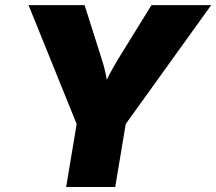

<svg xmlns="http://www.w3.org/2000/svg" viewBox="-20 -748 865 768"><path d="M244.6 0 286.6 -252 94.2 -727.5H318.4L387.2 -510.3Q397 -481.4 403.1 -450.9Q409.2 -420.4 414.6 -382.8H385.7Q402.3 -420.4 418.2 -450.9Q434.1 -481.4 451.7 -510.3L585.9 -727.5H824.7L482.9 -252L440.9 0Z"/></svg>

Font: Inter 17pt Black
Style: Italic
Weight: 900
Italic angle: -9.3988°
Version: Version 4.001;git-66647c0bb